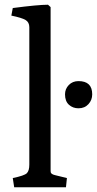

<svg xmlns="http://www.w3.org/2000/svg" viewBox="-20 -792 410 812"><path d="M40 0 34 -39Q83 -49 93.5 -59.5Q104 -70 104 -96V-677Q104 -698 88 -707.5Q72 -717 28 -726L34 -758Q141 -772 183 -772L194 -762V-72Q194 -65 195 -62Q196 -59 200.5 -56Q205 -53 214 -51L263 -39L259 0ZM312 -334Q288 -334 271.5 -349Q255 -364 255 -393Q255 -416 271 -432.5Q287 -449 312 -449Q370 -449 370 -393Q370 -369 354 -351.5Q338 -334 312 -334Z"/></svg>

Font: Poly
Style: Regular
Weight: 400
Designer: Jos Nicols Silva Schwarzenberg
Foundry: Jose Nicolas Silva Schwarzenberg
Version: Version 1.001